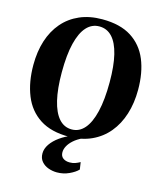

<svg xmlns="http://www.w3.org/2000/svg" viewBox="-142 -855 1010 1203"><g transform="rotate(15 363.5 -253.0)"><path d="M358.5 12Q242 12.5 168.5 -35.2Q95 -83 60.8 -168.5Q26.5 -254 26.5 -365.5Q26.5 -452 49.2 -523Q72 -594 116.2 -645.5Q160.5 -697 224.5 -725Q288.5 -753 371 -753Q487 -753 559.8 -706.8Q632.5 -660.5 666.8 -577.8Q701 -495 701 -384Q701 -297.5 678.2 -225.2Q655.5 -153 611.5 -100Q567.5 -47 503.8 -17.8Q440 11.5 358.5 12ZM363 -36.5Q411 -36.5 445.2 -75.8Q479.5 -115 498 -192.5Q516.5 -270 516.5 -383.5Q516.5 -489.5 499.2 -560.8Q482 -632 448.2 -668.5Q414.5 -705 364.5 -705Q316 -705 281.8 -667.5Q247.5 -630 229 -555Q210.5 -480 210.5 -366Q210.5 -260 228 -186.5Q245.5 -113 279.2 -74.8Q313 -36.5 363 -36.5ZM342.5 247.5Q314.5 247.5 287.5 238Q260.5 228.5 242.8 208Q225 187.5 225 155.5Q225 125 245.2 95.2Q265.5 65.5 300.8 40.5Q336 15.5 380.5 -1L406.5 -5L445.5 -1Q411 15 388.5 35Q366 55 355 75.8Q344 96.5 344 116Q344 141.5 360.8 154Q377.5 166.5 403.5 166.5Q423.5 166.5 439.5 160.8Q455.5 155 470.5 146.5L477.5 193Q458 213.5 421.2 230.5Q384.5 247.5 342.5 247.5Z"/></g></svg>

Font: Merriweather 72pt ExtraBold
Style: Regular
Weight: 800
Version: Version 2.100